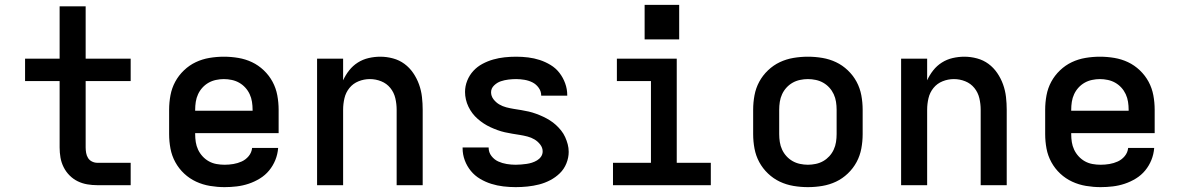

<svg xmlns="http://www.w3.org/2000/svg" viewBox="-20 -761 4840 789"><path d="M380 0Q359 0 338.5 -3.5Q318 -7 299.5 -16Q281 -25 266 -40Q251 -55 241.5 -74Q232 -93 228.5 -113.5Q225 -134 225 -155V-428H83V-520H225V-735H332V-520H517V-428H332V-155Q332 -144 334 -132.5Q336 -121 342 -111.5Q348 -102 358.5 -97Q369 -92 380 -92H517V0Z M903 8Q873 8 843 3Q813 -2 786 -14.5Q759 -27 737 -47.5Q715 -68 700.5 -94.5Q686 -121 680.5 -150.5Q675 -180 675 -210V-310Q675 -340 680.5 -369.5Q686 -399 700 -425Q714 -451 736 -472Q758 -493 784.5 -505.5Q811 -518 840.5 -523Q870 -528 900 -528Q930 -528 959.5 -523Q989 -518 1015.5 -505.5Q1042 -493 1064 -472Q1086 -451 1100 -425Q1114 -399 1119.5 -369.5Q1125 -340 1125 -310V-214H782V-210Q782 -193 784.5 -177Q787 -161 794 -146Q801 -131 812.5 -118.5Q824 -106 838.5 -98Q853 -90 869.5 -87Q886 -84 903 -84Q921 -84 939 -87Q957 -90 973.5 -97.5Q990 -105 1002 -119.5Q1014 -134 1016 -153H1123Q1121 -127 1111.5 -103.5Q1102 -80 1086 -60.5Q1070 -41 1048 -27.5Q1026 -14 1002 -6Q978 2 953 5Q928 8 903 8ZM782 -306H1018V-310Q1018 -326 1015.5 -342.5Q1013 -359 1006 -374Q999 -389 988 -401Q977 -413 963 -421Q949 -429 932.5 -432.5Q916 -436 900 -436Q884 -436 867.5 -432.5Q851 -429 837 -421Q823 -413 812 -401Q801 -389 794 -374Q787 -359 784.5 -342.5Q782 -326 782 -310Z M1283 0V-520H1390V-431Q1400 -453 1415 -472Q1430 -491 1450.5 -504Q1471 -517 1495 -522.5Q1519 -528 1543 -528Q1569 -528 1595 -521Q1621 -514 1642 -498.5Q1663 -483 1678 -461Q1693 -439 1702 -414Q1711 -389 1714 -362.5Q1717 -336 1717 -310V0H1610V-310Q1610 -334 1604.5 -357.5Q1599 -381 1584 -399.5Q1569 -418 1546.5 -427Q1524 -436 1500 -436Q1476 -436 1453.5 -427Q1431 -418 1416 -399.5Q1401 -381 1395.5 -357.5Q1390 -334 1390 -310V0Z M2099 8Q2074 8 2048.5 5Q2023 2 1999 -5.5Q1975 -13 1953 -26Q1931 -39 1915 -58.5Q1899 -78 1890 -102Q1881 -126 1881 -152Q1881 -152 1881 -153Q1881 -154 1881 -155H1988Q1988 -154 1988 -154Q1988 -154 1988 -154Q1988 -135 1999.5 -120Q2011 -105 2027.5 -97.5Q2044 -90 2062.5 -87Q2081 -84 2099 -84Q2110 -84 2121.5 -85Q2133 -86 2144 -87.5Q2155 -89 2166 -92.5Q2177 -96 2187 -102Q2197 -108 2203.5 -117.5Q2210 -127 2210 -139Q2210 -154 2200 -167Q2190 -180 2176.5 -188Q2163 -196 2147.5 -200Q2132 -204 2116.5 -206.5Q2101 -209 2085.5 -211.5Q2070 -214 2054.5 -217.5Q2039 -221 2024 -226.5Q2009 -232 1995 -238.5Q1981 -245 1968 -253.5Q1955 -262 1943 -272.5Q1931 -283 1921.5 -295.5Q1912 -308 1905 -322.5Q1898 -337 1894.5 -352.5Q1891 -368 1891 -383Q1891 -407 1900 -429.5Q1909 -452 1925 -469.5Q1941 -487 1962.5 -498.5Q1984 -510 2007 -516.5Q2030 -523 2053.5 -525.5Q2077 -528 2101 -528Q2126 -528 2150.5 -525Q2175 -522 2198 -514.5Q2221 -507 2242.5 -494Q2264 -481 2279 -461.5Q2294 -442 2302.5 -418.5Q2311 -395 2311 -371Q2311 -370 2311 -369.5Q2311 -369 2311 -368H2204Q2204 -368 2204 -368.5Q2204 -369 2204 -369Q2204 -386 2193.5 -400.5Q2183 -415 2168 -422.5Q2153 -430 2135.5 -433Q2118 -436 2101 -436Q2085 -436 2069 -434Q2053 -432 2038 -427Q2023 -422 2010.5 -410Q1998 -398 1998 -382Q1998 -366 2008 -353Q2018 -340 2031.5 -332Q2045 -324 2060.5 -320Q2076 -316 2091.5 -313.5Q2107 -311 2122.5 -308.5Q2138 -306 2153 -302.5Q2168 -299 2183 -293.5Q2198 -288 2212 -281.5Q2226 -275 2239.5 -266.5Q2253 -258 2264.5 -247.5Q2276 -237 2286 -224.5Q2296 -212 2302.5 -197.5Q2309 -183 2313 -168Q2317 -153 2317 -137Q2317 -113 2307.5 -89.5Q2298 -66 2280.5 -49Q2263 -32 2241 -20.5Q2219 -9 2195.5 -3Q2172 3 2147.5 5.5Q2123 8 2099 8Z M2499 0V-92H2655V-428H2515V-520H2761V-92H2901V0ZM2629 -599V-741H2771V-599Z M3300 8Q3270 8 3240.5 3Q3211 -2 3184.5 -14.5Q3158 -27 3136 -48Q3114 -69 3100 -95Q3086 -121 3080.5 -150.5Q3075 -180 3075 -210V-310Q3075 -340 3080.5 -369.5Q3086 -399 3100 -425Q3114 -451 3136 -472Q3158 -493 3184.5 -505.5Q3211 -518 3240.5 -523Q3270 -528 3300 -528Q3330 -528 3359.5 -523Q3389 -518 3415.5 -505.5Q3442 -493 3464 -472Q3486 -451 3500 -425Q3514 -399 3519.5 -369.5Q3525 -340 3525 -310V-210Q3525 -180 3519.5 -150.5Q3514 -121 3500 -95Q3486 -69 3464 -48Q3442 -27 3415.5 -14.5Q3389 -2 3359.5 3Q3330 8 3300 8ZM3300 -84Q3316 -84 3332.5 -87.5Q3349 -91 3363 -99Q3377 -107 3388 -119Q3399 -131 3406 -146Q3413 -161 3415.5 -177.5Q3418 -194 3418 -210V-310Q3418 -326 3415.5 -342.5Q3413 -359 3406 -374Q3399 -389 3388 -401Q3377 -413 3363 -421Q3349 -429 3332.5 -432.5Q3316 -436 3300 -436Q3284 -436 3267.5 -432.5Q3251 -429 3237 -421Q3223 -413 3212 -401Q3201 -389 3194 -374Q3187 -359 3184.5 -342.5Q3182 -326 3182 -310V-210Q3182 -194 3184.5 -177.5Q3187 -161 3194 -146Q3201 -131 3212 -119Q3223 -107 3237 -99Q3251 -91 3267.5 -87.5Q3284 -84 3300 -84Z M3683 0V-520H3790V-431Q3800 -453 3815 -472Q3830 -491 3850.5 -504Q3871 -517 3895 -522.5Q3919 -528 3943 -528Q3969 -528 3995 -521Q4021 -514 4042 -498.5Q4063 -483 4078 -461Q4093 -439 4102 -414Q4111 -389 4114 -362.5Q4117 -336 4117 -310V0H4010V-310Q4010 -334 4004.5 -357.5Q3999 -381 3984 -399.5Q3969 -418 3946.5 -427Q3924 -436 3900 -436Q3876 -436 3853.5 -427Q3831 -418 3816 -399.5Q3801 -381 3795.5 -357.5Q3790 -334 3790 -310V0Z M4503 8Q4473 8 4443 3Q4413 -2 4386 -14.5Q4359 -27 4337 -47.5Q4315 -68 4300.5 -94.5Q4286 -121 4280.5 -150.5Q4275 -180 4275 -210V-310Q4275 -340 4280.5 -369.5Q4286 -399 4300 -425Q4314 -451 4336 -472Q4358 -493 4384.5 -505.5Q4411 -518 4440.5 -523Q4470 -528 4500 -528Q4530 -528 4559.5 -523Q4589 -518 4615.5 -505.5Q4642 -493 4664 -472Q4686 -451 4700 -425Q4714 -399 4719.5 -369.5Q4725 -340 4725 -310V-214H4382V-210Q4382 -193 4384.5 -177Q4387 -161 4394 -146Q4401 -131 4412.5 -118.5Q4424 -106 4438.5 -98Q4453 -90 4469.5 -87Q4486 -84 4503 -84Q4521 -84 4539 -87Q4557 -90 4573.5 -97.5Q4590 -105 4602 -119.5Q4614 -134 4616 -153H4723Q4721 -127 4711.5 -103.5Q4702 -80 4686 -60.5Q4670 -41 4648 -27.5Q4626 -14 4602 -6Q4578 2 4553 5Q4528 8 4503 8ZM4382 -306H4618V-310Q4618 -326 4615.5 -342.5Q4613 -359 4606 -374Q4599 -389 4588 -401Q4577 -413 4563 -421Q4549 -429 4532.5 -432.5Q4516 -436 4500 -436Q4484 -436 4467.5 -432.5Q4451 -429 4437 -421Q4423 -413 4412 -401Q4401 -389 4394 -374Q4387 -359 4384.5 -342.5Q4382 -326 4382 -310Z"/></svg>

Font: Iosevka SS04 Semibold Extended
Style: Regular
Weight: 600
Width: 7
Monospace: yes
Designer: Belleve Invis
Foundry: Belleve Invis
Version: Version 19.0.0; ttfautohint (v1.8.4)